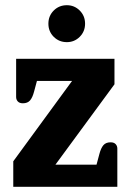

<svg xmlns="http://www.w3.org/2000/svg" viewBox="-20 -718 502 738"><path d="M166 -627Q166 -657 186.5 -677.5Q207 -698 237 -698Q266 -698 286.5 -677.5Q307 -657 307 -627Q307 -597 286.5 -576.5Q266 -556 237 -556Q207 -556 186.5 -576.5Q166 -597 166 -627ZM31 -98 257 -407H122L111 -366Q105 -343 95.5 -332Q86 -321 68 -321Q55 -321 48.5 -328Q42 -335 42 -345V-492H420V-394L193 -85H351L362 -126Q368 -149 377.5 -160Q387 -171 405 -171Q418 -171 424.5 -164Q431 -157 431 -147V0H31Z"/></svg>

Font: Maitree
Style: Bold
Weight: 700
Designer: CadsonDemak Team
Foundry: CadsonDemak
Version: Version 1.002